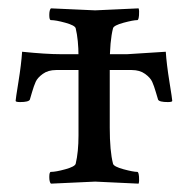

<svg xmlns="http://www.w3.org/2000/svg" viewBox="-20 -439 452 462"><path d="M168.9 -113.3V-302.7Q168.9 -342.8 162.1 -371.1Q160.2 -377.9 137.2 -384.3Q114.3 -390.6 102.5 -390.6Q98.6 -390.6 98.6 -402.8Q98.6 -415 102.5 -418.9Q203.1 -414.1 209 -414.1Q215.8 -414.1 313.5 -418.9Q315.4 -414.1 314.5 -402.3Q313.5 -390.6 310.5 -390.6Q300.8 -390.6 277.3 -384.3Q253.9 -377.9 252 -371.1Q244.1 -340.8 244.1 -284.2V-131.8Q244.1 -75.2 252 -44.9Q253.9 -38.1 277.3 -31.7Q300.8 -25.4 310.5 -25.4Q313.5 -25.4 314.5 -13.7Q315.4 -2 313.5 2.9Q215.8 -2 209 -2Q203.1 -2 102.5 2.9Q98.6 -1 98.6 -13.2Q98.6 -25.4 102.5 -25.4Q114.3 -25.4 137.2 -31.7Q160.2 -38.1 162.1 -44.9Q168.9 -73.2 168.9 -113.3ZM296.9 -270.5H115.2Q95.7 -270.5 83 -261.2Q70.3 -252 65.9 -242.2Q61.5 -232.4 57.1 -217.3Q52.7 -202.1 51.8 -199.2Q48.8 -193.4 28.3 -193.4Q17.6 -193.4 17.6 -196.3Q17.6 -200.2 24.4 -242.2Q31.2 -284.2 33.2 -314.5Q90.8 -308.6 126 -308.6H286.1L378.9 -314.5Q380.9 -284.2 387.7 -242.2Q394.5 -200.2 394.5 -196.3Q394.5 -193.4 383.8 -193.4Q363.3 -193.4 360.4 -199.2Q359.4 -202.1 355 -217.3Q350.6 -232.4 346.2 -242.2Q341.8 -252 329.1 -261.2Q316.4 -270.5 296.9 -270.5Z"/></svg>

Font: Crimson Text
Style: Roman
Weight: 400
Version: Version 0.13